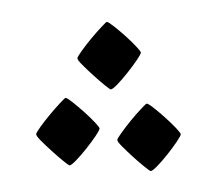

<svg xmlns="http://www.w3.org/2000/svg" viewBox="-30 -242 316 272"><g transform="rotate(5 128.0 -106.5)"><path d="M164.1 -170.9Q164.1 -168.5 159.2 -159.7Q154.3 -150.9 147.7 -140.9Q141.1 -130.9 134.8 -123Q128.4 -115.2 126 -115.2Q125 -115.2 116.9 -120.6Q108.9 -126 99.6 -133.1Q90.3 -140.1 82.8 -146.5Q75.2 -152.8 75.2 -155.3Q75.2 -157.2 80.6 -166.3Q85.9 -175.3 92.5 -184.8Q99.1 -194.3 105.2 -202.1Q111.3 -210 112.3 -210Q114.7 -210 123.3 -204.3Q131.8 -198.7 140.9 -191.9Q149.9 -185.1 157 -178.7Q164.1 -172.4 164.1 -170.9ZM115.2 -58.6Q115.2 -56.2 110.4 -47.4Q105.5 -38.6 98.9 -28.6Q92.3 -18.6 85.9 -10.7Q79.6 -2.9 77.1 -2.9Q76.2 -2.9 68.1 -8.3Q60.1 -13.7 50.8 -20.8Q41.5 -27.8 33.9 -34.2Q26.4 -40.5 26.4 -43Q26.4 -44.9 31.7 -54Q37.1 -63 43.7 -72.5Q50.3 -82 56.4 -89.8Q62.5 -97.7 63.5 -97.7Q65.9 -97.7 74.5 -92Q83 -86.4 92 -79.6Q101.1 -72.8 108.2 -66.4Q115.2 -60.1 115.2 -58.6ZM230.5 -60.5Q230.5 -58.1 225.6 -49.3Q220.7 -40.5 214.1 -30.5Q207.5 -20.5 201.2 -12.7Q194.8 -4.9 192.4 -4.9Q191.4 -4.9 183.3 -10.3Q175.3 -15.6 166 -22.7Q156.7 -29.8 149.2 -36.1Q141.6 -42.5 141.6 -44.9Q141.6 -46.9 147 -55.9Q152.3 -64.9 158.9 -74.5Q165.5 -84 171.6 -91.8Q177.7 -99.6 178.7 -99.6Q181.2 -99.6 189.7 -94Q198.2 -88.4 207.3 -81.5Q216.3 -74.7 223.4 -68.4Q230.5 -62 230.5 -60.5Z"/></g></svg>

Font: Scheherazade Rohingya
Style: Regular
Weight: 400
Designer: SIL International
Foundry: SIL International
Version: Version 2.000 (build 440/429)